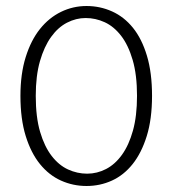

<svg xmlns="http://www.w3.org/2000/svg" viewBox="-20 -612 575 639"><path d="M268 -592Q313 -592 353 -574Q393 -556 422.5 -519.5Q452 -483 469 -426.5Q486 -370 486 -293Q486 -216 468.5 -159.5Q451 -103 421.5 -66Q392 -29 352.5 -11Q313 7 268 7Q223 7 183 -11Q143 -29 113 -66Q83 -103 65.5 -159.5Q48 -216 48 -293Q48 -366 65.5 -422Q83 -478 113 -515.5Q143 -553 183 -572.5Q223 -592 268 -592ZM99 -293Q99 -222 113.5 -173Q128 -124 152 -93Q176 -62 206.5 -48Q237 -34 270 -34Q303 -34 333 -49.5Q363 -65 386 -97Q409 -129 422.5 -177.5Q436 -226 436 -293Q436 -363 421.5 -412.5Q407 -462 383 -493Q359 -524 328.5 -538Q298 -552 265 -552Q233 -552 203 -536.5Q173 -521 150 -489Q127 -457 113 -408.5Q99 -360 99 -293Z"/></svg>

Font: Mukta Mahee ExtraLight
Style: Regular
Weight: 275
Designer: Shuchita Grover, Noopur Datye, Girish Dalvi, Yashodeep Gholap
Foundry: Ek Type
Version: Version 2.538;PS 1.000;hotconv 16.6.51;makeotf.lib2.5.65220;